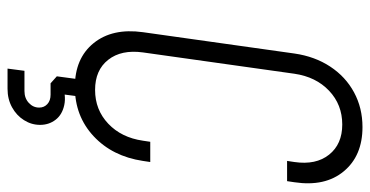

<svg xmlns="http://www.w3.org/2000/svg" viewBox="-262 -544 1005 522"><g transform="rotate(90 241.0 -283.5)"><path d="M421 -189 418 -169Q405.5 -86 350.8 -35Q296 16 217 16Q139 16 97.8 -35Q56.5 -86 68 -169L126 -581Q134 -636.5 161.5 -678.2Q189 -720 231.5 -743Q274 -766 326 -766Q404 -766 446.2 -715.2Q488.5 -664.5 476 -581L473 -561H418L421 -581Q429.5 -639.5 401 -675.2Q372.5 -711 319 -711Q265 -711 227.2 -675.2Q189.5 -639.5 181 -581L123 -169Q115 -110.5 143 -74.8Q171 -39 225 -39Q279 -39 316.8 -74.8Q354.5 -110.5 363 -169L366 -189ZM167 199 173 153H228Q247.5 153 260.2 141.2Q273 129.5 273 113Q273 99.5 263.5 90.8Q254 82 238 82H207L188 65L199 -17H246L236 55L202 52Q240 39 266.2 44.8Q292.5 50.5 306.2 68.5Q320 86.5 320 110.5Q320 134 307.2 154.2Q294.5 174.5 272.2 186.8Q250 199 222 199Z"/></g></svg>

Font: Mohave Light
Style: Italic
Weight: 300
Italic angle: -8°
Designer: Gumpita Rahayu
Foundry: Tokotype
Version: Version 2.003